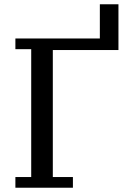

<svg xmlns="http://www.w3.org/2000/svg" viewBox="-20 -878 609 898"><path d="M52 -50H126V-648H52V-698H447V-858H534V-644H227V-50H321V0H52Z"/></svg>

Font: IBM Plex Serif Text
Style: Regular
Weight: 450
Designer: Mike Abbink, Paul van der Laan, Pieter van Rosmalen
Foundry: Bold Monday
Version: Version 3.001